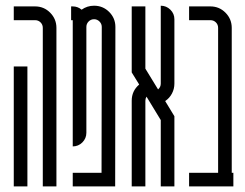

<svg xmlns="http://www.w3.org/2000/svg" viewBox="-20 -666 877 686"><path d="M77.9 0H29.2V-428.6H77.9ZM132.9 0V-566.4Q132.9 -578.1 124.9 -586Q117 -593.9 105.4 -593.9H29.2V-643.1H105.4Q137 -643.1 159.3 -620.6Q181.6 -598.1 181.6 -566.4V0Z M239.9 -593.9H234.1V-643.1H239.9Q257.8 -643.1 271.6 -631.4Q291.5 -645.6 316.1 -645.6Q347.8 -645.6 370.1 -623.3Q392.3 -601 392.3 -569.8L391.5 0H239.9V-48.7H342.8L343.6 -569.8Q343.6 -581 335.5 -589.1Q327.4 -597.3 316.1 -597.3Q304.5 -597.3 296.5 -589.1Q288.6 -581 288.6 -569.8V-191.6Q288.6 -171.6 274.3 -157.2Q259.9 -142.9 239.9 -142.9Z M603.1 -367.3Q603.1 -348.2 594.3 -331.7Q585.6 -315.3 570.2 -304.9L603.1 -250.7V0H554.4V-237L503.5 -320.7Q499.4 -314 499.4 -306.1V0H450.6V-306.1Q450.6 -341.1 477.3 -364L450.6 -407.3V-643.1H499.4V-420.7L544.8 -346.5Q554.4 -354.9 554.4 -367.3V-645.6Q574.3 -645.6 588.7 -631.4Q603.1 -617.2 603.1 -597.3Z M655.6 -643.1H731.8Q763.4 -643.1 785.7 -620.6Q808 -598.1 808 -566.4V-48.7H813.8V0H655.6V-48.7H759.3V-566.4Q759.3 -578.1 751.4 -586Q743.4 -593.9 731.8 -593.9H655.6Z"/></svg>

Font: Marapfhont
Style: Book
Weight: 400
Version: Version 0.15